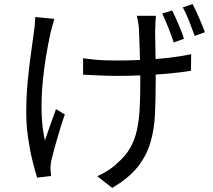

<svg xmlns="http://www.w3.org/2000/svg" viewBox="-20 -842 1040 936"><path d="M740 -765Q739 -752 738 -737.5Q737 -723 737 -706Q736 -695 736.5 -670Q737 -645 737.5 -613.5Q738 -582 738.5 -549.5Q739 -517 739 -489Q739 -461 739 -444Q739 -358 735.5 -284Q732 -210 713 -146Q694 -82 650.5 -27.5Q607 27 527 74L454 17Q478 7 505.5 -10.5Q533 -28 551 -46Q592 -81 614.5 -120.5Q637 -160 647.5 -208Q658 -256 661 -314Q664 -372 664 -444Q664 -468 663.5 -505.5Q663 -543 661.5 -583.5Q660 -624 659 -657Q658 -690 657 -705Q656 -723 652.5 -738Q649 -753 647 -765ZM385 -558Q407 -555 434 -552Q461 -549 490.5 -548Q520 -547 546 -547Q608 -547 673.5 -550Q739 -553 800.5 -560Q862 -567 912 -578L911 -497Q863 -489 802.5 -483.5Q742 -478 676.5 -475Q611 -472 547 -472Q524 -472 494 -473Q464 -474 435.5 -475.5Q407 -477 385 -478ZM245 -750Q241 -736 236 -718Q231 -700 227 -685Q215 -631 204 -565Q193 -499 187 -428.5Q181 -358 183 -288.5Q185 -219 199 -157Q210 -189 224.5 -231Q239 -273 253 -310L296 -284Q284 -250 271 -207.5Q258 -165 247.5 -126.5Q237 -88 231 -63Q228 -52 227 -39Q226 -26 226 -18Q227 -10 227.5 -1Q228 8 229 16L161 24Q151 -7 138.5 -57.5Q126 -108 117 -169.5Q108 -231 108 -293Q108 -375 115.5 -450.5Q123 -526 132 -588.5Q141 -651 146 -692Q149 -710 150 -728Q151 -746 152 -759ZM819 -791Q833 -764 850 -724Q867 -684 877 -653L827 -635Q816 -668 800.5 -707.5Q785 -747 771 -776ZM919 -822Q933 -795 950.5 -755Q968 -715 979 -685L929 -667Q917 -701 902 -739.5Q887 -778 871 -806Z"/></svg>

Font: Noto Sans TC
Style: Regular
Weight: 400
Designer: Ryoko NISHIZUKA  (kana, bopomofo & ideographs); Paul D. Hunt (Latin, Greek & Cyrillic); Sandoll Communications , Soo-you
Foundry: Adobe
Version: Version 2.004-H2;hotconv 1.0.118;makeotfexe 2.5.65603